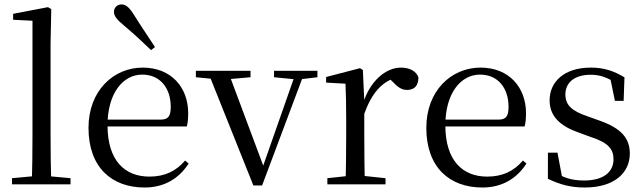

<svg xmlns="http://www.w3.org/2000/svg" viewBox="-20 -838 2930 873"><path d="M34.6 0H300.7V-27.8L183.1 -38.6H151.5L34.6 -27.8ZM124.7 0H213.1C210.9 -62.2 209.9 -157.1 209.9 -228.5V-641L213.1 -796.5L198.1 -805.5L39.7 -775.1V-748.1L127.7 -743.7V-228.5C127.7 -157.1 126.7 -62.2 124.7 0Z M637.3 14.6C727 14.6 794 -26.3 837.6 -94.3L821.7 -108.1C780.8 -60.3 729.7 -35 659.5 -35C548.4 -35 468.9 -106.4 468.9 -268.7C468.9 -413.6 538.8 -498.8 626.6 -498.8C708.3 -498.8 756.3 -437.4 756.3 -352.3C756.3 -311.7 746.3 -294.2 711.3 -294.2H420.6V-262.9H829.4C833.7 -278.8 835.7 -298.9 835.7 -323.2C835.7 -440.7 758.6 -530.6 628.9 -530.6C496.1 -530.6 382.4 -425.5 382.4 -256.8C382.4 -76.2 488.8 14.6 637.3 14.6ZM684.7 -624C653.5 -672 620.4 -720.3 587.5 -773C566.7 -805.8 551.5 -817.9 532.5 -817.9C515 -817.9 498.1 -805.4 498.1 -783.8C498.1 -766.3 510.8 -749.1 541.6 -723.8C585.5 -687.2 626.2 -649.2 666.9 -610.1Z M1132 5.2H1171.8L1367.3 -516H1328L1173.7 -75.8L1168.4 -63.1H1185.1L1015.9 -516H923.6ZM870.6 -486.8 969.2 -477.1H1009.8L1119.1 -486.8V-516H870.6ZM1226 -486.8 1325.1 -477.1H1342.3L1423.3 -486.8V-516H1226Z M1468.5 0H1732.9V-27.8L1619.9 -39.6H1578.6L1468.5 -27.8ZM1550.9 0H1639.3C1637.3 -48.6 1636.3 -160.9 1636.3 -228.5V-379L1629.9 -519.8L1616.9 -528L1462.8 -487.9V-462.4L1550.9 -457.5C1553.1 -407.9 1554.1 -357.8 1554.1 -289.4V-228.5C1554.1 -160.9 1553.1 -48.6 1550.9 0ZM1635.5 -318.6C1670.7 -416.6 1717.3 -468 1787.3 -487.2L1741.8 -488.8L1764.8 -466.9C1787.7 -442.6 1805.4 -429.1 1830.7 -429.1C1866.5 -429.1 1882.2 -450.6 1882.6 -485.6C1873.4 -514.8 1841.5 -530.6 1803 -530.6C1732.7 -530.6 1662.6 -468 1631.7 -371H1613.9Z M2173.3 14.6C2263 14.6 2330 -26.3 2373.6 -94.3L2357.7 -108.1C2316.8 -60.3 2265.7 -35 2195.5 -35C2084.4 -35 2004.9 -106.4 2004.9 -268.7C2004.9 -413.6 2074.8 -498.8 2162.6 -498.8C2244.3 -498.8 2292.3 -437.4 2292.3 -352.3C2292.3 -311.7 2282.3 -294.2 2247.3 -294.2H1956.6V-262.9H2365.4C2369.7 -278.8 2371.7 -298.9 2371.7 -323.2C2371.7 -440.7 2294.6 -530.6 2164.9 -530.6C2032.1 -530.6 1918.4 -425.5 1918.4 -256.8C1918.4 -76.2 2024.8 14.6 2173.3 14.6Z M2638.4 14.6C2773.8 14.6 2843.7 -52.6 2843.7 -139.6C2843.7 -209.7 2804.8 -255.2 2703.8 -290.4L2653.5 -308.4C2580.2 -333 2550.7 -359.8 2550.7 -408.5C2550.7 -460.8 2589.9 -498.1 2666.1 -498.1C2707.4 -498.1 2742.7 -486.1 2783.5 -457.8V-490.1L2752.1 -495.5L2775.9 -379.4H2815.6L2819.4 -486.4C2769.1 -516.2 2726 -530.6 2666.1 -530.6C2545.9 -530.6 2479 -466.5 2479 -382C2479 -307.3 2529.6 -264 2610.9 -235.4L2662.6 -216.4C2744.2 -190.2 2769.5 -161.8 2769.5 -113.5C2769.5 -56.1 2724.3 -17.3 2635.7 -17.3C2577.4 -17.3 2539.8 -31.1 2501.9 -56.3V-20.3L2538.5 -18.1L2514.8 -143.7H2471.3L2471.2 -25.1C2525.5 0.8 2573.8 14.6 2638.4 14.6Z"/></svg>

Font: Source Han Serif CN VF
Style: Regular
Weight: 250
Designer: Ryoko NISHIZUKA 西塚涼子 (kana & ideographs); Frank Grießhammer (Latin, Greek & Cyrillic); Wenlong ZHANG 张文龙 (bopomofo); San
Foundry: Adobe
Version: Version 2.002;hotconv 1.1.0;makeotfexe 2.6.0